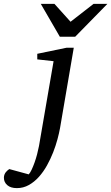

<svg xmlns="http://www.w3.org/2000/svg" viewBox="-149 -740 573 989"><path d="M160.2 -80.1Q155.8 -55.2 147 -22.5Q138.2 10.3 124.8 44.7Q111.3 79.1 93 112.1Q74.7 145 51.3 171.1Q27.8 197.3 -0.5 213.1Q-28.8 229 -62 229Q-93.8 229 -111.3 213.9Q-128.9 198.7 -128.9 175.8Q-128.9 166.5 -126 159.2Q-123 151.9 -118.7 146.5Q-114.3 141.1 -109.6 137.2Q-105 133.3 -101.1 130.9L-1 158.2Q6.3 150.4 13.9 134.3Q21.5 118.2 28.8 97.9Q36.1 77.6 42 55.2Q47.9 32.7 51.8 12.2L127 -424.8L43 -434.1V-462.9L193.8 -494.1H231ZM238.3 -550.8H159.2L61 -720.2H131.3L214.4 -627.9L333 -720.2H404.3Z"/></svg>

Font: Charis SIL Am
Style: Italic
Weight: 400
Italic angle: -11°
Foundry: SIL International
Version: Version 5.000